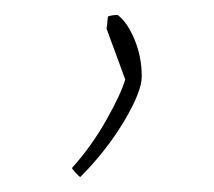

<svg xmlns="http://www.w3.org/2000/svg" viewBox="-20 -108 285 256"><path d="M87 128Q85 127 80.5 122Q76 117 76 116Q102 87 121.5 52.5Q141 18 147 -2L122 -70Q123 -74 123 -77Q123 -80 124 -86Q129 -88 137 -88Q150 -78 159.5 -55Q169 -32 169 -6Q169 14 145.5 53.5Q122 93 87 128Z"/></svg>

Font: Labrada Thin
Style: Regular
Weight: 100
Designer: Mercedes Jáuregui
Foundry: Omnibus-Type Team
Version: Version 1.000; ttfautohint (v1.8.4.7-5d5b)